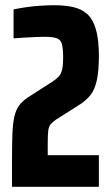

<svg xmlns="http://www.w3.org/2000/svg" viewBox="-20 -716 426 736"><path d="M26 0V-98Q26 -161 27.5 -201.5Q29 -242 35 -268.5Q41 -295 53.5 -312Q66 -329 89 -344L181 -403Q196 -413 205 -422.5Q214 -432 218 -448.5Q222 -465 222 -493Q222 -531 217 -548Q212 -565 196 -570Q180 -575 148 -575Q133 -575 115 -574Q97 -573 76 -572Q55 -571 32 -569V-680Q51 -684 77.5 -688Q104 -692 133 -694Q162 -696 188 -696Q228 -696 260 -689Q292 -682 314 -662.5Q336 -643 347.5 -604Q359 -565 359 -502Q359 -443 351 -407.5Q343 -372 327.5 -352.5Q312 -333 290 -318L194 -257Q181 -248 174 -239.5Q167 -231 165 -215.5Q163 -200 163 -169V-121H359V0Z"/></svg>

Font: Saira ExtraCondensed ExtraBold
Style: Regular
Weight: 800
Width: 2
Designer: Hector Gatti with collaboration of the Omnibus-Type team
Foundry: Omnibus-Type
Version: Version 1.101